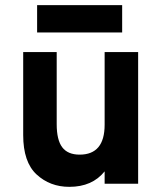

<svg xmlns="http://www.w3.org/2000/svg" viewBox="-20 -713 631 745"><path d="M124 -693H454V-587H124ZM386 -48Q338 12 249 12Q174 12 122 -36Q70 -84 70 -189V-511H200V-231Q200 -170 221.5 -141.5Q243 -113 289 -113Q386 -113 386 -229V-511H516V0H386Z"/></svg>

Font: OVRPSS Recut ExtraBold
Style: Regular
Weight: 800
Designer: Giant Group
Foundry: Giant Group
Version: Version 1.001;hotconv 1.0.109;makeotfexe 2.5.65596